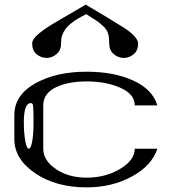

<svg xmlns="http://www.w3.org/2000/svg" viewBox="-20 -810 790 830"><path d="M123 -351.6Q122.1 -364.3 113.3 -364.3Q83 -364.3 83 -281.2Q83 -234.4 89.8 -198.2Q95.7 -167 104.5 -167Q113.3 -167 119.1 -198.2Q125 -228.5 125 -281.2Q125 -334 123 -351.6ZM42 -208V-312.5Q42 -398.4 131.8 -449.2Q221.7 -500 354.5 -500Q472.7 -500 555.7 -461.9Q639.6 -423.8 660.2 -354.5H562.5Q562.5 -403.3 500 -430.7Q438.5 -458 354.5 -458Q272.5 -458 219.7 -431.6Q167 -405.3 167 -354.5V-167Q167 -116.2 221.7 -79.1Q276.4 -42 354.5 -42Q435.5 -42 498 -79.1Q562.5 -117.2 562.5 -167H660.2Q636.7 -94.7 551.8 -47.9Q464.8 0 354.5 0Q222.7 0 132.8 -60.5Q42 -122.1 42 -208ZM577.1 -622.1Q577.1 -591.8 558.6 -576.2Q539.1 -559.6 514.6 -559.6Q491.2 -559.6 471.7 -576.2Q452.1 -592.8 452.1 -622.1Q452.1 -650.4 447.3 -665Q441.4 -683.6 424.8 -698.2Q407.2 -714.8 395.5 -721.7L352.5 -749Q341.8 -743.2 332.5 -738.3Q323.2 -733.4 315.4 -728.5Q305.7 -723.6 286.1 -708Q272.5 -697.3 263.7 -685.5Q254.9 -673.8 249 -658.2Q244.1 -644.5 244.1 -622.1Q244.1 -592.8 224.6 -576.2Q205.1 -559.6 181.6 -559.6Q157.2 -559.6 137.7 -576.2Q119.1 -591.8 119.1 -622.1Q119.1 -641.6 149.4 -666Q180.7 -691.4 230.5 -719.7L350.6 -790L442.4 -735.4Q500 -700.2 513.7 -691.4Q545.9 -670.9 560.5 -654.3Q577.1 -635.7 577.1 -622.1Z"/></svg>

Font: okolaksMetalik
Style: bold
Weight: 700
Width: 7
Version: Version 0.6